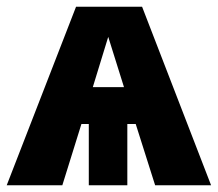

<svg xmlns="http://www.w3.org/2000/svg" viewBox="-30 -553 650 573"><path d="M433 0 375 -183H350V0H235V-183H213L156 0H-10L197 -533H394L600 0ZM247 -293H340L293 -443Z"/></svg>

Font: FiraGO ExtraBold
Style: Regular
Weight: 800
Designer: bBox Type
Foundry: bBox Type GmbH
Version: Version 1.001;PS 001.001;hotconv 1.0.88;makeotf.lib2.5.64775